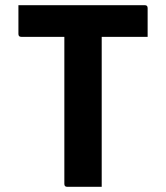

<svg xmlns="http://www.w3.org/2000/svg" viewBox="-20 -720 640 740"><path d="M372 0H239Q228 0 228 -11V-578H62Q51 -578 51 -589V-700H538Q549 -700 549 -689V-578H372Z"/></svg>

Font: Recursive Sn Lnr St
Style: Bold
Weight: 700
Version: Version 1.079;hotconv 1.0.112;makeotfexe 2.5.65598; ttfautoh